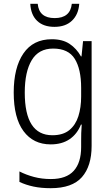

<svg xmlns="http://www.w3.org/2000/svg" viewBox="-20 -748 581 1008"><path d="M252 -542Q309 -542 345.5 -517.5Q382 -493 405 -452H408L416 -532H461V18Q461 124 410 182Q359 240 246 240Q196 240 156 231.5Q116 223 82 207V152Q117 170 158.5 181Q200 192 247 192Q328 192 367 149Q406 106 406 24V-8Q406 -28 406.5 -49.5Q407 -71 409 -94H405Q385 -44 345 -17Q305 10 246 10Q155 10 103.5 -59.5Q52 -129 52 -262Q52 -393 103 -467.5Q154 -542 252 -542ZM259 -493Q183 -493 146.5 -432Q110 -371 110 -262Q110 -38 255 -38Q311 -38 344 -65Q377 -92 391.5 -138Q406 -184 406 -241V-287Q406 -385 372.5 -439Q339 -493 259 -493ZM396 -728Q392 -672 358 -639.5Q324 -607 266 -607Q208 -607 175 -638.5Q142 -670 139 -728H178Q185 -653 267 -653Q349 -653 357 -728Z"/></svg>

Font: Noto Sans Sinhala UI SemiCondensed Light
Style: Regular
Weight: 300
Width: 4
Designer: Jelle Bosma - Monotype Design Team
Foundry: Monotype Imaging Inc.
Version: Version 2.006; ttfautohint (v1.8.4.7-5d5b)